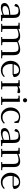

<svg xmlns="http://www.w3.org/2000/svg" viewBox="1928 -2585 664 4560"><g transform="rotate(90 2260.0 -305.0)"><path d="M50.8 -81.1Q50.8 -109.9 67.9 -133.1Q85 -156.2 112.5 -171.1Q140.1 -186 177.7 -196.5Q215.3 -207 253.2 -211.7Q291 -216.3 332 -217.8V-290Q332 -322.3 326.4 -345.2Q320.8 -368.2 312 -381.1Q303.2 -394 288.8 -401.6Q274.4 -409.2 260.7 -411.1Q247.1 -413.1 228 -413.1Q194.8 -413.1 158.2 -402.8L123 -314Q104 -317.9 89.1 -327.4Q74.2 -336.9 74.2 -348.1Q74.2 -375.5 97.7 -397Q121.1 -418.5 154.5 -429.7Q188 -440.9 217.8 -446.5Q247.6 -452.1 268.1 -452.1Q337.9 -452.1 371.8 -416.5Q405.8 -380.9 405.8 -294.9V-65.9Q405.8 -41 412.8 -33.4Q419.9 -25.9 444.8 -25.9H480V0Q404.8 0 335 6.8L332 -21V-35.2Q225.1 6.8 158.2 6.8Q99.6 6.8 75.2 -18.1Q50.8 -43 50.8 -81.1ZM123 -88.9Q123 -61 141.8 -46.6Q160.6 -32.2 202.1 -32.2Q229.5 -32.2 257.1 -38.8Q284.7 -45.4 332 -64V-190.9Q123 -185.1 123 -88.9Z M520.5 -411.1V-439Q593.3 -439 663.6 -445.8L666.5 -418V-410.2Q773.4 -452.1 840.3 -452.1Q925.3 -452.1 955.6 -400.9L978.5 -410.2Q1086.9 -452.1 1152.3 -452.1Q1222.2 -452.1 1256.3 -416.5Q1290.5 -380.9 1290.5 -294.9V-65.9Q1290.5 -41 1297.6 -33.4Q1304.7 -25.9 1329.6 -25.9H1364.7V0H1170.4V-25.9H1216.3V-290Q1216.3 -322.3 1210.7 -345.2Q1205.1 -368.2 1196.3 -381.1Q1187.5 -394 1173.1 -401.6Q1158.7 -409.2 1145 -411.1Q1131.3 -413.1 1112.3 -413.1Q1061.5 -413.1 978.5 -380.9V-65.9Q978.5 -41 985.6 -33.4Q992.7 -25.9 1017.6 -25.9H1052.7V0H859.4V-25.9H904.3V-290Q904.3 -322.3 898.7 -345.2Q893.1 -368.2 884.3 -381.1Q875.5 -394 861.1 -401.6Q846.7 -409.2 833 -411.1Q819.3 -413.1 800.3 -413.1Q749.5 -413.1 666.5 -380.9V-65.9Q666.5 -41 673.6 -33.4Q680.7 -25.9 705.6 -25.9H740.7V0H546.4V-25.9H592.8V-371.1Q592.8 -396 585.7 -403.6Q578.6 -411.1 553.7 -411.1Z M1424.3 -223.1Q1424.3 -323.2 1485.6 -387.7Q1546.9 -452.1 1645.5 -452.1Q1724.1 -452.1 1767.1 -410.9Q1810.1 -369.6 1810.1 -314Q1810.1 -302.7 1809.1 -296.9L1747.1 -272H1503.4Q1500.5 -247.6 1500.5 -223.1Q1500.5 -173.3 1518.1 -130.6Q1535.6 -87.9 1571.8 -60.1Q1607.9 -32.2 1655.3 -32.2Q1699.7 -32.2 1731.9 -45.4Q1764.2 -58.6 1791.5 -86.9L1810.1 -66.9Q1745.6 6.8 1645.5 6.8Q1549.3 6.8 1486.8 -60.3Q1424.3 -127.4 1424.3 -223.1ZM1509.3 -298.8H1735.4Q1737.3 -312.5 1737.3 -324.2Q1737.3 -365.7 1714.6 -394.3Q1691.9 -422.9 1645.5 -422.9Q1596.7 -422.9 1560.3 -391.8Q1523.9 -360.8 1509.3 -298.8Z M1883.8 -411.1V-439Q1956.5 -439 2026.9 -445.8L2029.8 -418V-411.1Q2085 -452.1 2153.8 -452.1Q2173.8 -452.1 2183.3 -444.6Q2192.9 -437 2192.9 -424.8Q2192.9 -403.3 2186 -386.2L2065.9 -398.9Q2050.8 -392.6 2029.8 -379.9V-65.9Q2029.8 -41 2036.9 -33.4Q2043.9 -25.9 2068.8 -25.9H2104V0H1909.7V-25.9H1956.1V-371.1Q1956.1 -396 1949 -403.6Q1941.9 -411.1 1917 -411.1Z M2252.4 -411.1V-439Q2325.2 -439 2395.5 -445.8L2398.4 -418V-65.9Q2398.4 -41 2405.5 -33.4Q2412.6 -25.9 2437.5 -25.9H2472.7V0H2278.3V-25.9H2324.7V-371.1Q2324.7 -396 2317.6 -403.6Q2310.5 -411.1 2285.6 -411.1ZM2326.9 -533Q2312.5 -547.9 2312.5 -567.9Q2312.5 -587.9 2326.9 -602.5Q2341.3 -617.2 2361.3 -617.2Q2381.3 -617.2 2396 -602.5Q2410.6 -587.9 2410.6 -567.9Q2410.6 -547.9 2396 -533Q2381.3 -518.1 2361.3 -518.1Q2341.3 -518.1 2326.9 -533Z M2532.2 -223.1Q2532.2 -323.2 2593.5 -387.7Q2654.8 -452.1 2753.4 -452.1Q2828.1 -452.1 2899.4 -412.1V-314H2873L2847.2 -383.8Q2809.6 -422.9 2753.4 -422.9Q2705.6 -422.9 2672.1 -395Q2638.7 -367.2 2623.5 -323Q2608.4 -278.8 2608.4 -223.1Q2608.4 -173.3 2626 -130.6Q2643.6 -87.9 2679.7 -60.1Q2715.8 -32.2 2763.2 -32.2Q2807.6 -32.2 2839.8 -45.4Q2872.1 -58.6 2899.4 -86.9L2918 -66.9Q2853.5 6.8 2753.4 6.8Q2657.2 6.8 2594.7 -60.3Q2532.2 -127.4 2532.2 -223.1Z M3020.5 -81.1Q3020.5 -109.9 3037.6 -133.1Q3054.7 -156.2 3082.3 -171.1Q3109.9 -186 3147.5 -196.5Q3185.1 -207 3222.9 -211.7Q3260.7 -216.3 3301.8 -217.8V-290Q3301.8 -322.3 3296.1 -345.2Q3290.5 -368.2 3281.7 -381.1Q3272.9 -394 3258.5 -401.6Q3244.1 -409.2 3230.5 -411.1Q3216.8 -413.1 3197.8 -413.1Q3164.6 -413.1 3127.9 -402.8L3092.8 -314Q3073.7 -317.9 3058.8 -327.4Q3043.9 -336.9 3043.9 -348.1Q3043.9 -375.5 3067.4 -397Q3090.8 -418.5 3124.3 -429.7Q3157.7 -440.9 3187.5 -446.5Q3217.3 -452.1 3237.8 -452.1Q3307.6 -452.1 3341.6 -416.5Q3375.5 -380.9 3375.5 -294.9V-65.9Q3375.5 -41 3382.6 -33.4Q3389.6 -25.9 3414.6 -25.9H3449.7V0Q3374.5 0 3304.7 6.8L3301.8 -21V-35.2Q3194.8 6.8 3127.9 6.8Q3069.3 6.8 3044.9 -18.1Q3020.5 -43 3020.5 -81.1ZM3092.8 -88.9Q3092.8 -61 3111.6 -46.6Q3130.4 -32.2 3171.9 -32.2Q3199.2 -32.2 3226.8 -38.8Q3254.4 -45.4 3301.8 -64V-190.9Q3092.8 -185.1 3092.8 -88.9Z M3490.2 -411.1V-439Q3563 -439 3633.3 -445.8L3636.2 -418V-410.2Q3743.2 -452.1 3810.1 -452.1Q3879.9 -452.1 3914.1 -416.5Q3948.2 -380.9 3948.2 -294.9V-65.9Q3948.2 -41 3955.3 -33.4Q3962.4 -25.9 3987.3 -25.9H4022.5V0H3829.1V-25.9H3874V-290Q3874 -322.3 3868.4 -345.2Q3862.8 -368.2 3854 -381.1Q3845.2 -394 3830.8 -401.6Q3816.4 -409.2 3802.7 -411.1Q3789.1 -413.1 3770 -413.1Q3719.2 -413.1 3636.2 -380.9V-65.9Q3636.2 -41 3643.3 -33.4Q3650.4 -25.9 3675.3 -25.9H3710.4V0H3516.1V-25.9H3562.5V-371.1Q3562.5 -396 3555.4 -403.6Q3548.3 -411.1 3523.4 -411.1Z M4082 -223.1Q4082 -323.2 4143.3 -387.7Q4204.6 -452.1 4303.2 -452.1Q4381.8 -452.1 4424.8 -410.9Q4467.8 -369.6 4467.8 -314Q4467.8 -302.7 4466.8 -296.9L4404.8 -272H4161.1Q4158.2 -247.6 4158.2 -223.1Q4158.2 -173.3 4175.8 -130.6Q4193.4 -87.9 4229.5 -60.1Q4265.6 -32.2 4313 -32.2Q4357.4 -32.2 4389.6 -45.4Q4421.9 -58.6 4449.2 -86.9L4467.8 -66.9Q4403.3 6.8 4303.2 6.8Q4207 6.8 4144.5 -60.3Q4082 -127.4 4082 -223.1ZM4167 -298.8H4393.1Q4395 -312.5 4395 -324.2Q4395 -365.7 4372.3 -394.3Q4349.6 -422.9 4303.2 -422.9Q4254.4 -422.9 4218 -391.8Q4181.6 -360.8 4167 -298.8Z"/></g></svg>

Font: Dihjauti S
Style: Regular
Weight: 400
Designer: T. Christopher White
Version: Version 3.0.0